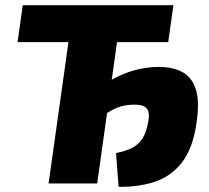

<svg xmlns="http://www.w3.org/2000/svg" viewBox="-20 -710 809 743"><path d="M651 -690 631 -547H48L68 -690ZM453 -690 356 0H168L265 -690ZM595 -451Q650 -451 687 -430.5Q724 -410 738.5 -362Q753 -314 740 -231Q726 -136 685 -82.5Q644 -29 581.5 -7.5Q519 14 439 13L429 -118Q467 -125 492.5 -138.5Q518 -152 532.5 -176Q547 -200 553 -236Q559 -266 553.5 -280.5Q548 -295 534 -300Q520 -305 501 -305Q475 -305 453 -299.5Q431 -294 409 -281.5Q387 -269 361 -248L364 -367Q400 -397 439.5 -415.5Q479 -434 518 -442.5Q557 -451 595 -451Z"/></svg>

Font: Exo 2 ExtraBold
Style: Italic
Weight: 800
Italic angle: -8°
Designer: Natanael Gama
Foundry: Natanael Gama
Version: Version 2.010